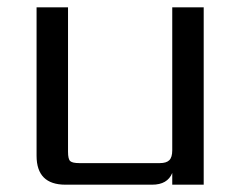

<svg xmlns="http://www.w3.org/2000/svg" viewBox="-20 -505 667 525"><path d="M451 -485H537V0H451V-32Q438 0 396 0H159Q80 0 80 -79V-485H166V-90Q166 -70 172 -64.5Q178 -59 197 -59H417Q435 -59 443 -67Q451 -75 451 -94Z"/></svg>

Font: Sarpanch
Style: Regular
Weight: 400
Designer: Manushi Parikh (Devanagari and Latin), Jyotish Sonowal (Devanagari)
Foundry: Indian Type Foundry
Version: Version 2.004;PS 1.0;hotconv 1.0.78;makeotf.lib2.5.61930; tt